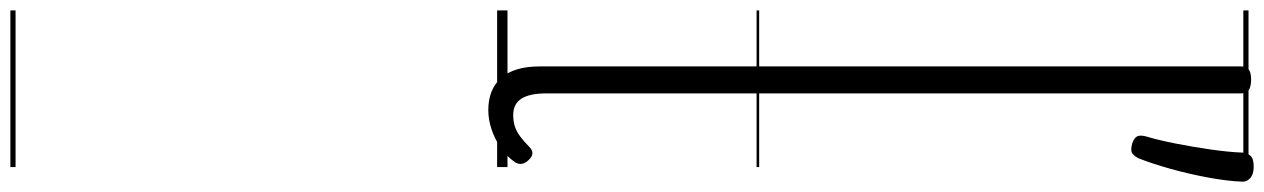

<svg xmlns="http://www.w3.org/2000/svg" viewBox="-1053 -445 2436 370"><g transform="rotate(90 165.0 -260.0)"><path d="M192 17Q152 17 130 -8Q108 -33 108 -82V-1434Q108 -1444 114 -1448.5Q120 -1453 133 -1453Q147 -1453 153.5 -1448.5Q160 -1444 160 -1434V-94Q160 -63 170 -47Q180 -31 202 -31Q213 -31 223 -34Q233 -37 243 -44.5Q253 -52 263 -62Q269 -68 275.5 -68Q282 -68 289 -60Q294 -55 295.5 -48.5Q297 -42 293 -35Q282 -19 265.5 -7.5Q249 4 230 10.5Q211 17 192 17ZM256 -1224Q245 -1228 242.5 -1234Q240 -1240 243 -1251Q250 -1274 256.5 -1307Q263 -1340 268 -1374.5Q273 -1409 274 -1435Q274 -1444 279.5 -1451Q285 -1458 301 -1458Q316 -1458 323.5 -1451Q331 -1444 330 -1435Q329 -1407 322 -1369.5Q315 -1332 305 -1296.5Q295 -1261 285 -1236Q281 -1228 275.5 -1224Q270 -1220 256 -1224ZM0 928H302V938H0ZM0 -20H302V0H0ZM0 -505H302V-500H0ZM0 -1448H302V-1438H0Z"/></g></svg>

Font: Playwrite ID Guides
Style: Regular
Weight: 400
Designer: Veronika Burian, José Scaglione
Foundry: TypeTogether
Version: Version 1.003